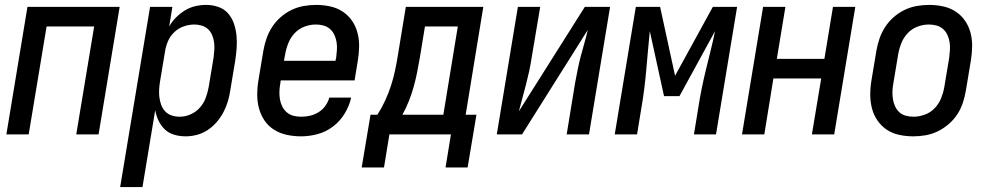

<svg xmlns="http://www.w3.org/2000/svg" viewBox="-20 -548 4040 783"><path d="M6 0 92 -520H468L382 0H291L364 -440H170L97 0Z M470 215 592 -520H683L670 -440Q681 -460 698 -477Q715 -494 735 -506Q755 -518 777 -523Q799 -528 821 -528Q847 -528 871 -519.5Q895 -511 910.5 -493Q926 -475 934 -451.5Q942 -428 944.5 -402.5Q947 -377 945 -351Q943 -325 939 -299L919 -179Q916 -157 909 -134Q902 -111 891 -90Q880 -69 863.5 -50Q847 -31 826.5 -17.5Q806 -4 783 2Q760 8 737 8Q713 8 690.5 1.5Q668 -5 652 -20.5Q636 -36 626.5 -56Q617 -76 613 -99L561 215ZM713 -72Q735 -72 757 -81.5Q779 -91 795 -109Q811 -127 819 -149Q827 -171 831 -193L851 -313Q853 -328 854 -344Q855 -360 853 -375.5Q851 -391 845 -405Q839 -419 828.5 -429Q818 -439 803 -443.5Q788 -448 773 -448Q751 -448 729.5 -440.5Q708 -433 691 -417Q674 -401 665 -380Q656 -359 653 -338L633 -218Q630 -201 629 -184Q628 -167 630 -151Q632 -135 637.5 -120Q643 -105 654 -93.5Q665 -82 680.5 -77Q696 -72 713 -72Z M1208 8Q1178 8 1150 2Q1122 -4 1098.5 -18.5Q1075 -33 1059.5 -55.5Q1044 -78 1036.5 -105Q1029 -132 1029 -161.5Q1029 -191 1034 -221L1054 -341Q1058 -365 1066.5 -390Q1075 -415 1089.5 -437.5Q1104 -460 1124.5 -478Q1145 -496 1169 -507.5Q1193 -519 1218.5 -523.5Q1244 -528 1269 -528Q1298 -528 1326 -522Q1354 -516 1377 -501Q1400 -486 1415.5 -463.5Q1431 -441 1438 -414Q1445 -387 1444.5 -358Q1444 -329 1439 -299L1426 -220H1125L1123 -207Q1120 -191 1119.5 -175Q1119 -159 1121.5 -143.5Q1124 -128 1131 -114Q1138 -100 1149.5 -90Q1161 -80 1176 -76Q1191 -72 1208 -72Q1226 -72 1244 -76Q1262 -80 1278.5 -90Q1295 -100 1306.5 -116Q1318 -132 1323 -150H1412Q1405 -117 1386 -85.5Q1367 -54 1338 -32Q1309 -10 1275 -1Q1241 8 1208 8ZM1138 -300H1348L1351 -313Q1353 -329 1354 -345Q1355 -361 1352.5 -376.5Q1350 -392 1343.5 -406Q1337 -420 1325.5 -430Q1314 -440 1299 -444Q1284 -448 1268 -448Q1245 -448 1222 -439.5Q1199 -431 1182 -413Q1165 -395 1156 -372.5Q1147 -350 1143 -327Z M1455 135 1491 -80H1519Q1537 -108 1551 -138.5Q1565 -169 1575 -200Q1585 -231 1591.5 -262.5Q1598 -294 1603 -325L1635 -520H1951L1879 -80H1923L1887 135H1797L1819 0H1568L1546 135ZM1621 -80H1788L1847 -440H1713L1692 -312Q1687 -282 1681 -252.5Q1675 -223 1667 -194Q1659 -165 1647.5 -136Q1636 -107 1621 -80Z M2006 0 2092 -520H2183L2148 -312Q2144 -285 2138 -257.5Q2132 -230 2125 -203Q2118 -176 2110.5 -148.5Q2103 -121 2096 -94L2365 -520H2468L2382 0H2291L2325 -208Q2330 -235 2335.5 -262.5Q2341 -290 2348 -317Q2355 -344 2363 -371.5Q2371 -399 2377 -426L2109 0Z M2487 0 2573 -520H2672L2733 -239L2887 -520H2986L2900 0H2810L2827 -104Q2833 -144 2841 -183.5Q2849 -223 2858.5 -262.5Q2868 -302 2878 -341.5Q2888 -381 2896 -421L2751 -156H2688L2630 -421Q2626 -381 2622.5 -341.5Q2619 -302 2615.5 -262.5Q2612 -223 2607 -183.5Q2602 -144 2595 -104L2578 0Z M3006 0 3092 -520H3183L3148 -308H3342L3377 -520H3468L3382 0H3291L3329 -228H3134L3097 0Z M3705 8Q3675 8 3647 2Q3619 -4 3596.5 -19Q3574 -34 3558.5 -56.5Q3543 -79 3536 -106Q3529 -133 3529 -162Q3529 -191 3534 -221L3554 -341Q3558 -365 3566.5 -390Q3575 -415 3589.5 -437.5Q3604 -460 3624.5 -478Q3645 -496 3669 -507.5Q3693 -519 3718.5 -523.5Q3744 -528 3769 -528Q3798 -528 3826 -522Q3854 -516 3877 -501Q3900 -486 3915.5 -463.5Q3931 -441 3938 -414Q3945 -387 3944.5 -358Q3944 -329 3939 -299L3919 -179Q3915 -155 3907 -130Q3899 -105 3884.5 -82.5Q3870 -60 3849 -42Q3828 -24 3804.5 -12.5Q3781 -1 3755.5 3.5Q3730 8 3705 8ZM3706 -72Q3728 -72 3751.5 -80.5Q3775 -89 3792 -107Q3809 -125 3818 -147.5Q3827 -170 3831 -193L3851 -313Q3853 -329 3854 -345Q3855 -361 3852.5 -376.5Q3850 -392 3843.5 -406Q3837 -420 3825.5 -430Q3814 -440 3799 -444Q3784 -448 3768 -448Q3745 -448 3722 -439.5Q3699 -431 3682 -413Q3665 -395 3656 -372.5Q3647 -350 3643 -327L3623 -207Q3620 -191 3619.5 -175Q3619 -159 3621.5 -143.5Q3624 -128 3630.5 -114Q3637 -100 3648 -90Q3659 -80 3674.5 -76Q3690 -72 3706 -72Z"/></svg>

Font: Iosevka SS04 Medium Oblique
Style: Regular
Weight: 500
Italic angle: -9°
Monospace: yes
Designer: Belleve Invis
Foundry: Belleve Invis
Version: Version 19.0.0; ttfautohint (v1.8.4)